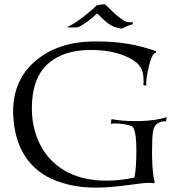

<svg xmlns="http://www.w3.org/2000/svg" viewBox="-20 -858 816 880"><path d="M419 2Q352 2 295.5 -11.5Q239 -25 193 -50Q65 -124 44 -290Q43 -304 41.5 -318Q40 -332 40 -345Q40 -494 146 -582Q246 -664 400 -668H430Q573 -668 696 -623L694 -616Q678 -616 663 -557Q657 -531 653.5 -509.5Q650 -488 650 -471Q650 -467 651 -465L637 -468Q638 -474 638 -480Q638 -486 638 -491Q638 -534 619 -557Q598 -584 549 -603Q486 -629 395 -629Q271 -629 200 -566Q126 -500 126 -361Q126 -270 165 -193Q210 -108 295 -66Q369 -30 469 -30Q529 -30 596 -44Q605 -86 605 -168Q605 -274 581 -281Q546 -292 511 -292Q505 -292 499 -292Q493 -292 488 -291L491 -312Q538 -303 596 -303H624Q699 -306 744 -321L741 -302Q689 -304 681 -254Q679 -240 678 -220Q677 -200 677 -174V-138Q679 -54 689 -24L687 -18Q680 -19 674 -19.5Q668 -20 660 -20Q650 -20 624.5 -17Q599 -14 561 -9Q523 -4 487 -1Q451 2 419 2ZM537 -727Q530 -727 509.5 -733Q489 -739 466 -758Q456 -767 447 -775.5Q438 -784 428 -794Q426 -796 425 -796Q424 -796 422 -794Q404 -776 380 -758.5Q356 -741 337 -733Q334 -733 327 -732.5Q320 -732 312 -732Q303 -732 295.5 -732.5Q288 -733 286 -733Q315 -746 351 -772.5Q387 -799 424 -834Q432 -836 441 -837Q450 -838 456 -838Q462 -838 463 -837L496 -805Q515 -786 530 -776Q545 -766 549 -763Q560 -756 579 -756H590L587 -746Q577 -745 565 -739.5Q553 -734 543 -729Q541 -727 537 -727Z"/></svg>

Font: Gideon Roman
Style: Regular
Weight: 400
Designer: Robert E. Leuschke
Foundry: Robert E. Leuschke
Version: Version 2.010